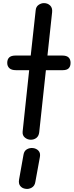

<svg xmlns="http://www.w3.org/2000/svg" viewBox="-20 -898 476 1234"><path d="M178 0Q156.5 0 139.8 -14Q123 -28 125.5 -52.5L167.5 -447H82.5Q54 -447 40.2 -459.8Q26.5 -472.5 26.5 -494Q26.5 -516.5 39.2 -528.8Q52 -541 80 -541H177.5L209.5 -833Q211.5 -855 228 -866.5Q244.5 -878 262.5 -878Q286 -878 302 -862.8Q318 -847.5 315 -820L285 -541H380.5Q408 -541 420.8 -528.8Q433.5 -516.5 433.5 -494Q433.5 -472 421.8 -459.5Q410 -447 383.5 -447H275L232 -47.5Q229 -23.5 214 -11.8Q199 0 178 0ZM144.5 315.5Q123.5 313 110.8 298Q98 283 102.5 256.5L131 96.5Q135 72 152.5 61.8Q170 51.5 191.5 53.5Q213.5 56 227.2 70.5Q241 85 236.5 110.5L207 272Q203 297 183.8 308Q164.5 319 144.5 315.5Z"/></svg>

Font: Edu SA Hand Medium
Style: Regular
Weight: 500
Designer: Tina and Corey Anderson, Eben Sorkin, Mirko Velimirovic
Foundry: Google for Education
Version: Version 2.000